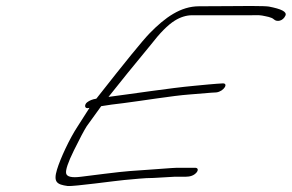

<svg xmlns="http://www.w3.org/2000/svg" viewBox="-20 -640 975 642"><path d="M637.8 -64C643.8 -72 641.9 -79 632.3 -79H585.5C574.7 -79 563.9 -79 552.5 -78C504.5 -74 463.8 -72 413.4 -68C382.2 -66 275.2 -52 250.7 -49C219.8 -45 203.7 -49 201.2 -60C198.6 -71 207.4 -97 227.1 -137C246.8 -177 261.1 -204 270 -218L318.4 -285C341.2 -289 365.8 -292 391.5 -295C455.1 -303 557.5 -320 612.7 -324C649.3 -327 673.2 -329 685.8 -330L703.2 -331C729 -334 746.7 -364 722.2 -361L706 -360C693.4 -359 668.2 -357 628.6 -353C551.3 -346 420.7 -326 342.8 -316C381.3 -365 428.8 -423 484 -490C514.8 -530 541.6 -557 564.3 -571C583.4 -583 603.7 -589 621.7 -589H818C832 -589 845.5 -590 856.5 -588C870 -585 888 -583 896.1 -575C905.7 -566 926.1 -569 934.5 -588C939.9 -601 920.3 -610 879.3 -618C873.8 -619 854.2 -620 819.2 -620C778 -620 719.8 -619 645.4 -619C584.2 -619 532.4 -582 480.6 -529C456.3 -504 398.7 -433 306.8 -316L302 -310C288.8 -308 279.3 -304 271.4 -298C261.9 -291 261.1 -275 277 -279H279L240 -218C212.8 -177 181.8 -110 170.6 -73C157.9 -31 169.9 -23 206.5 -18C225.5 -16 370.5 -36 394.5 -38C431 -41 461 -45 493.4 -45L563 -49H600.2C615.8 -49 628.9 -53 637.8 -64Z"/></svg>

Font: MewTooHand
Style: UltimateItaWide
Weight: 400
Designer: Mew Too, Robert Jablonski
Version: Version 0.77